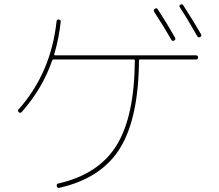

<svg xmlns="http://www.w3.org/2000/svg" viewBox="-20 -862 1040 910"><path d="M792 -673.8Q758.8 -732.4 710.9 -805.7Q706.1 -814.5 713.9 -820.3Q722.7 -826.2 727.5 -818.4Q770.5 -752.9 809.6 -683.6Q814.5 -674.8 805.7 -669.9Q796.9 -665 792 -673.8ZM915 -690.4Q865.2 -778.3 833 -826.2Q827.1 -835 835 -839.8Q843.8 -844.7 848.6 -836.9Q896.5 -762.7 932.6 -700.2Q937.5 -691.4 928.7 -686.5Q919.9 -681.6 915 -690.4ZM83 -331.1Q75.2 -324.2 69.3 -330.1Q61.5 -337.9 68.4 -343.8Q221.7 -516.6 248 -760.7Q250 -771.5 258.8 -769.5Q269.5 -767.6 267.6 -757.8Q259.8 -682.6 237.3 -605.5Q235.4 -600.6 240.2 -599.6H909.2Q918.9 -599.6 918.9 -589.8Q918.9 -580.1 909.2 -580.1H643.6Q638.7 -580.1 638.7 -576.2Q636.7 -300.8 548.3 -158.7Q460 -16.6 260.7 28.3Q251 30.3 249 20Q247.1 9.8 255.9 7.8Q446.3 -35.2 531.7 -171.9Q617.2 -308.6 619.1 -576.2Q619.1 -580.1 614.3 -580.1H234.4Q229.5 -580.1 227.5 -576.2Q182.6 -444.3 83 -331.1Z"/></svg>

Font: Rounded Mgen+ 1m thin
Style: Regular
Weight: 100
Designer: [Source Han Sans]
Ryoko NISHIZUKA  (kana & ideographs); Paul D. Hunt (Latin, Greek & Cyrillic); Wenlong ZHANG  (bopomofo
Version: Version 1.059.20150602